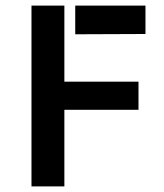

<svg xmlns="http://www.w3.org/2000/svg" viewBox="-20 -669 587 689"><path d="M93 -649V0H211V-275H477V-376H211V-649ZM502 -547V-649H250C250 -649 250 -546 250 -546Z"/></svg>

Font: Karla
Style: Bold Stencil
Weight: 400
Designer: Jonathan Pinhorn
Version: Version 1.000